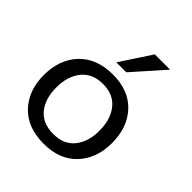

<svg xmlns="http://www.w3.org/2000/svg" viewBox="-207 -882 1027 1027"><g transform="rotate(45 307.0 -368.5)"><path d="M288.6 10.7C368.7 10.7 431.6 -13.2 477.1 -61.5C522.5 -109.9 545.4 -172.4 545.4 -250C545.4 -329.1 522.9 -392.6 478 -440.9C433.1 -489.3 370.1 -513.7 289.6 -513.7C208.5 -513.7 145 -489.3 98.6 -440.9C52.7 -392.6 29.8 -328.6 29.8 -250C29.8 -172.4 52.7 -109.9 98.1 -61.5C144 -13.2 207.5 10.7 288.6 10.7ZM288.6 -62.5C235.4 -62.5 194.3 -79.6 166 -113.8C138.2 -147.9 124 -193.4 124 -250C124 -307.6 138.2 -353.5 166.5 -388.2C194.8 -422.9 235.4 -440.4 288.1 -440.4C340.3 -440.4 380.9 -422.9 408.7 -388.2C437 -353.5 451.2 -307.6 451.2 -250C451.2 -193.4 437 -147.9 409.2 -113.8C381.3 -79.6 341.3 -62.5 288.6 -62.5ZM331.5 -572.3 487.3 -748H371.6L256.3 -572.3Z"/></g></svg>

Font: Ride
Style: Regular
Weight: 400
Version: Version 3.000